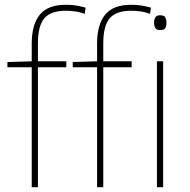

<svg xmlns="http://www.w3.org/2000/svg" viewBox="-20 -785 795 805"><path d="M258 -503H139V0H113V-503H11V-525L113 -528V-603Q113 -681 146.5 -723Q180 -765 257 -765Q282 -765 301 -761.5Q320 -758 339 -753L335 -727Q317 -734 296.5 -737Q276 -740 257 -740Q193 -740 166 -708.5Q139 -677 139 -603V-528H258ZM532 -503H413V0H387V-503H285V-525L387 -528V-603Q387 -681 420.5 -723Q454 -765 531 -765Q556 -765 575 -761.5Q594 -758 613 -753L609 -727Q591 -734 570.5 -737Q550 -740 531 -740Q467 -740 440 -708.5Q413 -677 413 -603V-528H532ZM651 -721Q669 -721 673.5 -711.5Q678 -702 678 -690Q678 -677 673.5 -668Q669 -659 651 -659Q636 -659 631 -668Q626 -677 626 -690Q626 -702 631 -711.5Q636 -721 651 -721ZM664 -528V0H638V-528Z"/></svg>

Font: Noto Sans Thin
Style: Regular
Weight: 100
Designer: Monotype Design Team
Foundry: Monotype Imaging Inc.
Version: Version 2.007